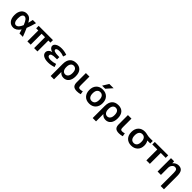

<svg xmlns="http://www.w3.org/2000/svg" viewBox="558 -2902 5262 5262"><g transform="rotate(45 3189.0 -271.5)"><path d="M525 -247Q569 -151 626 0H495Q472 -79 458 -120Q372 10 254 10Q157 10 98 -61.5Q39 -133 39 -260Q39 -387 98.5 -458.5Q158 -530 254 -530Q316 -530 362 -499.5Q408 -469 459 -379Q471 -424 491 -520H616Q572 -357 525 -247ZM415 -244Q373 -350 337.5 -390.5Q302 -431 261 -431Q219 -431 194.5 -389Q170 -347 170 -260Q170 -175 197 -132Q224 -89 267 -89Q351 -89 415 -244Z M1062 -423H929V0H801V-423H719V-520H1272V-423H1191V0H1062Z M1491 -274Q1431 -289 1399 -322Q1367 -355 1367 -398Q1367 -453 1431 -491.5Q1495 -530 1608 -530Q1713 -530 1816 -491L1787 -400Q1693 -435 1622 -435Q1498 -435 1498 -378Q1498 -315 1687 -315H1725V-226H1687Q1578 -226 1535 -209Q1492 -192 1492 -157Q1492 -88 1615 -88Q1700 -88 1795 -120L1825 -29Q1713 10 1608 10Q1488 10 1424 -31Q1360 -72 1360 -140Q1360 -189 1396.5 -226.5Q1433 -264 1491 -272Z M1923 220V-247Q1923 -386 1988.5 -458Q2054 -530 2176 -530Q2291 -530 2353.5 -460.5Q2416 -391 2416 -260Q2416 -131 2358.5 -60.5Q2301 10 2208 10Q2112 10 2055 -63H2053V220ZM2291 -260Q2291 -344 2259.5 -386Q2228 -428 2171 -428Q2118 -428 2085.5 -384.5Q2053 -341 2053 -265V-255Q2053 -177 2085.5 -134.5Q2118 -92 2171 -92Q2224 -92 2257.5 -135.5Q2291 -179 2291 -260Z M2686 -520V-190Q2686 -129 2699.5 -109.5Q2713 -90 2752 -90Q2799 -90 2842 -107L2859 -10Q2797 10 2726 10Q2632 10 2590.5 -31Q2549 -72 2549 -167V-520Z M3214 -763H3380L3227 -590H3107ZM3011.5 -457Q3081 -530 3200 -530Q3319 -530 3389 -457Q3459 -384 3459 -260Q3459 -136 3389 -63Q3319 10 3200 10Q3081 10 3011.5 -63Q2942 -136 2942 -260Q2942 -384 3011.5 -457ZM3200 -89Q3261 -89 3295 -132.5Q3329 -176 3329 -260Q3329 -344 3295 -387.5Q3261 -431 3200 -431Q3140 -431 3106 -387.5Q3072 -344 3072 -260Q3072 -176 3106 -132.5Q3140 -89 3200 -89Z M3552 220V-247Q3552 -386 3617.5 -458Q3683 -530 3805 -530Q3920 -530 3982.5 -460.5Q4045 -391 4045 -260Q4045 -131 3987.5 -60.5Q3930 10 3837 10Q3741 10 3684 -63H3682V220ZM3920 -260Q3920 -344 3888.5 -386Q3857 -428 3800 -428Q3747 -428 3714.5 -384.5Q3682 -341 3682 -265V-255Q3682 -177 3714.5 -134.5Q3747 -92 3800 -92Q3853 -92 3886.5 -135.5Q3920 -179 3920 -260Z M4315 -520V-190Q4315 -129 4328.5 -109.5Q4342 -90 4381 -90Q4428 -90 4471 -107L4488 -10Q4426 10 4355 10Q4261 10 4219.5 -31Q4178 -72 4178 -167V-520Z M5046 -403V-401Q5088 -341 5088 -247Q5088 -130 5016 -60Q4944 10 4829 10Q4710 10 4640.5 -63Q4571 -136 4571 -260Q4571 -384 4640.5 -457Q4710 -530 4829 -530Q4873 -530 4930 -515Q4987 -500 5044 -500H5161V-403ZM4829 -89Q4890 -89 4924 -132.5Q4958 -176 4958 -260Q4958 -344 4924 -387.5Q4890 -431 4829 -431Q4769 -431 4735 -387.5Q4701 -344 4701 -260Q4701 -176 4735 -132.5Q4769 -89 4829 -89Z M5548 -423V0H5413V-423H5219V-520H5739V-423Z M5847 -520H5969L5971 -447H5973Q6003 -486 6047.5 -508Q6092 -530 6139 -530Q6229 -530 6271.5 -474.5Q6314 -419 6314 -293V220H6186V-280Q6186 -366 6166 -396.5Q6146 -427 6094 -427Q6050 -427 6013.5 -382Q5977 -337 5977 -277V0H5847Z"/></g></svg>

Font: Mplus 1p Bold
Style: Bold
Weight: 700
Version: Version 1.061